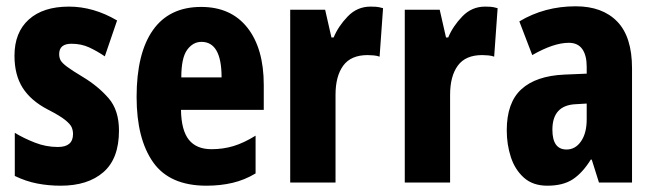

<svg xmlns="http://www.w3.org/2000/svg" viewBox="-20 -673 2082 610"><path d="M358 -258Q358 -169 308.5 -126Q259 -83 173 -83Q134 -83 98 -90Q62 -97 27 -114V-251Q55 -234 90.5 -220Q126 -206 164 -206Q212 -206 212 -247Q212 -258 208 -268Q204 -278 187.5 -291.5Q171 -305 132 -325Q78 -353 52 -394Q26 -435 26 -496Q26 -570 71.5 -611Q117 -652 199 -652Q277 -652 352 -608L313 -494Q288 -511 263 -522.5Q238 -534 207 -534Q168 -534 168 -501Q168 -490 172.5 -481.5Q177 -473 193 -461Q209 -449 244 -428Q292 -399 325 -361Q358 -323 358 -258Z M619 -651Q714 -651 766 -585Q818 -519 818 -403V-324H555Q556 -259 580 -229Q604 -199 652 -199Q689 -199 722 -209Q755 -219 792 -242V-122Q757 -101 718.5 -92Q680 -83 636 -83Q519 -83 466.5 -157.5Q414 -232 414 -365Q414 -504 466 -577.5Q518 -651 619 -651ZM620 -540Q593 -540 574.5 -514.5Q556 -489 556 -427H684Q684 -540 620 -540Z M1157 -652Q1165 -652 1174 -651.5Q1183 -651 1197 -647L1186 -493Q1178 -496 1167.5 -497Q1157 -498 1148 -498Q1095 -498 1070.5 -464.5Q1046 -431 1046 -372V-93H902V-642H1013L1033 -554H1040Q1055 -590 1085 -621Q1115 -652 1157 -652Z M1521 -652Q1529 -652 1538 -651.5Q1547 -651 1561 -647L1550 -493Q1542 -496 1531.5 -497Q1521 -498 1512 -498Q1459 -498 1434.5 -464.5Q1410 -431 1410 -372V-93H1266V-642H1377L1397 -554H1404Q1419 -590 1449 -621Q1479 -652 1521 -652Z M1809 -653Q1894 -653 1941 -604.5Q1988 -556 1988 -456V-93H1883L1860 -166H1857Q1831 -124 1800 -103.5Q1769 -83 1719 -83Q1673 -83 1644.5 -108.5Q1616 -134 1603 -174Q1590 -214 1590 -259Q1590 -347 1636.5 -389.5Q1683 -432 1773 -436L1844 -439V-461Q1844 -497 1830 -517Q1816 -537 1787 -537Q1739 -537 1671 -498L1630 -605Q1710 -653 1809 -653ZM1810 -342Q1735 -339 1735 -261Q1735 -198 1780 -198Q1808 -198 1826 -224Q1844 -250 1844 -294V-344Z"/></svg>

Font: Noto Sans Kannada UI ExtraCondensed ExtraBold
Style: Regular
Weight: 800
Width: 2
Designer: Jelle Bosma - Monotype Design Team
Foundry: Monotype Imaging Inc.
Version: Version 2.005; ttfautohint (v1.8.4.7-5d5b)